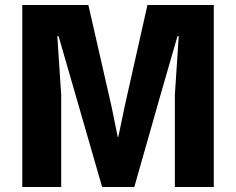

<svg xmlns="http://www.w3.org/2000/svg" viewBox="-20 -747 943 767"><path d="M69 0V-727H333L425 -324L450.5 -199.5H452.5L478.5 -324L569 -727H834V0H678.5V-367.5L694 -602.5H689L621.5 -369L516.5 0H388L281.5 -369L214 -602.5H209L224.5 -367.5V0Z"/></svg>

Font: Spline Sans
Style: Bold
Weight: 700
Designer: Eben Sorkin, Mirko Velimirovic
Foundry: Sorkin Type
Version: Version 1.000; ttfautohint (v1.8.3)